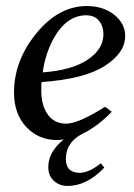

<svg xmlns="http://www.w3.org/2000/svg" viewBox="-20 -450 439 629"><path d="M262.2 -399.9Q196.3 -399.9 152.8 -318.8Q127 -268.1 120.1 -212.9Q215.3 -219.7 267.1 -254.4Q318.8 -289.1 318.8 -337.9Q318.8 -363.8 304.4 -381.8Q290 -399.9 262.2 -399.9ZM390.1 -332Q390.1 -276.9 323 -233.9Q255.9 -190.9 116.2 -181.2Q115.2 -172.4 115.2 -153.8Q115.2 -104 136.7 -74.5Q158.2 -44.9 197.3 -44.9Q236.3 -44.9 324.2 -100.1L346.2 -84Q299.3 -35.2 249 -11.2Q195.8 16.6 195.8 70.8Q195.8 115.7 241.2 116.2Q271 116.2 310.1 85L321.8 99.1Q264.6 159.2 201.2 159.2Q175.3 159.2 156.7 142.6Q138.2 126 138.2 97.2Q138.2 47.4 189 6.8Q174.8 8.8 167 8.8Q106 8.8 65.9 -34.2Q25.9 -77.1 25.9 -147Q25.9 -251 98.9 -340.6Q171.9 -430.2 264.2 -430.2Q318.4 -430.2 354.2 -401.6Q390.1 -373 390.1 -332Z"/></svg>

Font: Unna-Italic
Style: Italic
Weight: 400
Italic angle: -8°
Designer: Jorge de Buen U.
Foundry: Omnibus-Type
Version: Version 2.006;PS 002.006;hotconv 1.0.70;makeotf.lib2.5.58329